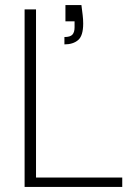

<svg xmlns="http://www.w3.org/2000/svg" viewBox="-20 -737 542 757"><path d="M77 0V-700H122V-37H462V0ZM234 -562V-591Q257 -591 265.5 -600.5Q274 -610 274 -629V-653H238V-717H301Q304 -694 306 -677Q308 -660 308 -644Q308 -596 288 -579Q268 -562 234 -562Z"/></svg>

Font: DM Sans 16pt ExtraLight
Style: Regular
Weight: 250
Version: Version 4.004;gftools[0.9.30]